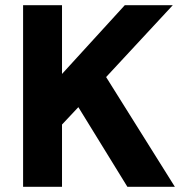

<svg xmlns="http://www.w3.org/2000/svg" viewBox="-20 -720 719 740"><path d="M69 0V-700H219V-435L461 -700H646L389 -423L654 0H471L282 -307L219 -240V0Z"/></svg>

Font: DM Sans 12pt Black
Style: Regular
Weight: 900
Version: Version 4.004;gftools[0.9.30]